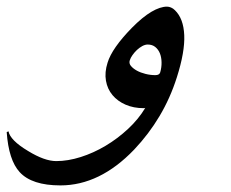

<svg xmlns="http://www.w3.org/2000/svg" viewBox="-216 -396 697 579"><path d="M267.1 -177.7Q271.5 -192.9 271.2 -207.8Q271 -222.7 266.4 -234.6Q261.7 -246.6 252.4 -254.2Q243.2 -261.7 229.5 -261.7Q221.7 -261.7 213.1 -257.1Q204.6 -252.4 197 -245.4Q189.5 -238.3 183.6 -230Q177.7 -221.7 175.3 -213.9Q172.4 -205.1 178.7 -197.3Q185.1 -189.5 196.5 -183.1Q208 -176.8 222.9 -173.1Q237.8 -169.4 252.4 -169.4Q264.6 -169.4 267.1 -177.7ZM317.4 -163.1Q297.4 -100.1 265.1 -45.9Q232.9 8.3 188.5 55.2Q85 163.1 -33.7 163.1Q-120.1 163.1 -156.7 123Q-189.9 86.9 -195.8 2.4L-190.4 0Q-188 13.2 -173.3 28.1Q-158.7 43 -130.9 59.6Q-81.5 89.8 -46.4 89.8Q-11.2 89.8 27.3 77.6Q65.9 65.4 102.3 43.7Q138.7 22 170.2 -7.3Q201.7 -36.6 222.2 -70.8Q220.7 -69.8 217.3 -69.8Q187 -69.8 162.8 -80.3Q138.7 -90.8 123.3 -109.1Q107.9 -127.4 103.5 -152.6Q99.1 -177.7 108.4 -207Q121.6 -250.5 181.6 -312Q213.9 -344.7 240.5 -360.4Q267.1 -376 287.6 -376Q293.5 -376 299.8 -373.3Q306.2 -370.6 311.5 -365.2Q337.4 -340.3 339.6 -290Q341.8 -239.7 317.4 -163.1Z"/></svg>

Font: XB Khoramshahr
Style: Italic
Weight: 400
Italic angle: -12°
Designer: Behnam
Foundry: Irmug
Version: Version 8.005 2009